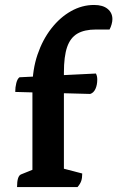

<svg xmlns="http://www.w3.org/2000/svg" viewBox="-20 -754 473 774"><path d="M48.7 0Q48.7 -44.4 64.7 -50.9L121.7 -73.9L110.7 -58.6V-402.4Q110.7 -473.4 131.2 -533.8Q151.7 -594.1 186.9 -639.2Q222 -684.2 266.4 -709.1Q310.7 -734 359.3 -734Q394.6 -734 413.8 -718.2Q433.1 -702.4 433.1 -676.9Q433.1 -667.3 429.9 -656Q426.8 -644.7 421.6 -635H366.4Q320.5 -635 292 -618.5Q263.6 -602 250.6 -564.3Q237.6 -526.6 237.6 -461.4V-55.7L222.8 -77.7L311.5 -54.6Q311.5 -36.4 307.5 -24.6Q303.6 -12.9 292.6 0ZM343.6 -375.3 41.4 -383.4Q41.4 -402.4 45.8 -419.5Q50.2 -436.6 58.6 -442.5L366.7 -457.6Q369.7 -451.7 370.9 -445.9Q372.1 -440 372.1 -433.6Q372.1 -411.3 364.7 -395.4Q357.3 -379.5 343.6 -375.3Z"/></svg>

Font: Petrona
Style: Regular
Weight: 400
Designer: Ringo R. Seeber
Foundry: Ringo R. Seeber
Version: Version 2.001; ttfautohint (v1.8.3)